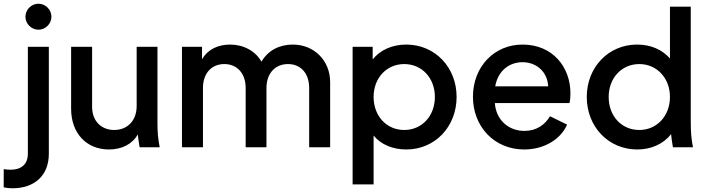

<svg xmlns="http://www.w3.org/2000/svg" viewBox="-83 -793 3806 1034"><path d="M-16 221C100 221 180 155 180 35V-541H67V35C67 92 31 121 -25 121C-37 121 -50 120 -63 118V216C-51 219 -30 221 -16 221ZM54 -703C54 -665 86 -633 124 -633C162 -633 194 -665 194 -703C194 -741 162 -773 124 -773C86 -773 54 -741 54 -703Z M504 12C573 12 630 -17 659 -69C661 -50 664 -29 669 0H777C768 -46 765 -80 765 -131V-541H653V-222C653 -143 603 -93 532 -93C462 -93 413 -142 413 -217V-541H300V-207C300 -77 381 12 504 12Z M897 0H1010V-319C1010 -399 1057 -448 1125 -448C1193 -448 1240 -399 1240 -319V0H1352V-319C1352 -399 1400 -448 1468 -448C1536 -448 1582 -399 1582 -319V0H1695V-350C1695 -469 1607 -553 1494 -553C1422 -553 1361 -522 1325 -461C1293 -518 1229 -553 1156 -553C1090 -553 1035 -526 1005 -474V-541H897Z M1816 200H1929V-63C1969 -14 2033 12 2105 12C2260 12 2376 -111 2376 -271C2376 -431 2259 -553 2105 -553C2028 -553 1964 -523 1924 -473V-541H1816ZM1929 -271C1929 -373 1999 -448 2094 -448C2189 -448 2259 -373 2259 -271C2259 -168 2189 -93 2094 -93C1999 -93 1929 -168 1929 -271Z M2740 12C2850 12 2938 -45 2971 -122L2879 -167C2852 -121 2806 -88 2741 -88C2656 -88 2588 -147 2582 -238H2984C2988 -254 2989 -274 2989 -291C2989 -431 2894 -553 2731 -553C2579 -553 2464 -434 2464 -272C2464 -112 2578 12 2740 12ZM2584 -328C2598 -410 2658 -458 2731 -458C2807 -458 2866 -405 2869 -328Z M3349 12C3424 12 3491 -18 3531 -71C3533 -50 3536 -28 3541 0H3649C3640 -44 3637 -81 3637 -144V-757H3525V-478C3484 -525 3423 -553 3348 -553C3194 -553 3077 -431 3077 -271C3077 -111 3193 12 3349 12ZM3195 -271C3195 -373 3265 -448 3360 -448C3454 -448 3525 -373 3525 -271C3525 -168 3454 -93 3360 -93C3264 -93 3195 -168 3195 -271Z"/></svg>

Font: Mluvka SemiBold
Style: Regular
Weight: 600
Designer: Modified by Jiří Krblich, Original typeface by Gumpita Rahayu
Foundry: Gumpita Rahayu & Jiří Krblich
Version: Version 2.000;Glyphs 3.1.1 (3134)